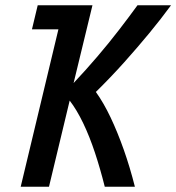

<svg xmlns="http://www.w3.org/2000/svg" viewBox="-20 -713 673 733"><path d="M59 0 203 -601H102L124 -693H333L261 -396Q309 -447 352.5 -498Q396 -549 434.5 -599Q473 -649 505 -693H633Q595 -641 550 -586.5Q505 -532 454.5 -475.5Q404 -419 346 -362Q376 -320 402.5 -264Q429 -208 452.5 -141.5Q476 -75 495 0H380Q363 -68 342.5 -130Q322 -192 297.5 -243Q273 -294 246 -329L167 0Z"/></svg>

Font: Ubuntu Sans Mono Medium
Style: Italic
Weight: 500
Italic angle: -13.5°
Monospace: yes
Designer: Dalton Maag Ltd
Foundry: Dalton Maag Ltd
Version: Version 1.006